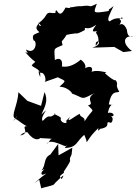

<svg xmlns="http://www.w3.org/2000/svg" viewBox="-20 -763 745 1043"><path d="M339 -106C354 -84 301 -96 311 -122C305 -134 257 -147 281 -145C240 -110 257 -154 212 -106C192 -127 265 -199 205 -141C229 -192 241 -220 222 -263L203 -188L129 -215L80 -262C76 -189 37 -134 62 -119C87 -149 64 -115 51 -107C66 -131 74 -105 126 -77C90 -80 148 -38 90 -27C109 -48 132 -46 130 -43C160 0 203 13 215 -47C174 -4 184 -16 262 -9C244 -2 254 8 234 18C257 -15 334 39 343 31C331 33 361 14 331 41C404 39 392 3 444 -35C424 -47 457 1 448 7C459 10 455 -11 515 -68C515 -68 506 -40 524 -63C594 -74 540 -109 582 -96C591 -96 601 -132 577 -131C614 -128 594 -159 566 -149C579 -219 613 -185 571 -196C585 -271 607 -258 628 -264C600 -315 628 -295 609 -327C600 -324 578 -340 549 -366C530 -348 542 -364 558 -370C562 -368 499 -388 472 -370C480 -362 502 -436 414 -376C444 -377 461 -407 419 -439C373 -401 342 -398 316 -402C323 -437 305 -453 278 -437C275 -507 267 -494 320 -518C312 -552 313 -524 344 -578C316 -565 350 -578 393 -582C395 -589 380 -566 441 -600C439 -629 447 -588 503 -629C453 -562 525 -613 500 -583C503 -589 532 -538 500 -516C496 -561 553 -526 481 -504L601 -508L650 -480L697 -486C647 -522 643 -569 705 -567C659 -555 678 -609 662 -604C683 -569 659 -651 629 -628C654 -667 609 -650 643 -669C658 -648 624 -682 576 -647C556 -652 578 -690 597 -730C557 -697 582 -727 569 -703C478 -688 489 -693 506 -743C446 -713 494 -743 409 -727C446 -715 445 -740 372 -724C347 -724 374 -715 337 -722C334 -724 312 -658 288 -707C269 -701 304 -686 248 -694C224 -688 240 -676 190 -637C220 -613 182 -617 191 -646C193 -627 159 -617 194 -588C171 -576 150 -579 162 -544C186 -540 173 -462 122 -494C126 -466 163 -465 117 -480C183 -402 181 -444 152 -408C166 -390 205 -391 198 -345C178 -393 202 -374 199 -366C223 -377 236 -319 220 -317C315 -351 319 -347 278 -352C336 -318 348 -333 303 -292C358 -290 382 -243 368 -256C442 -230 414 -216 494 -258C437 -223 500 -199 458 -191C498 -148 486 -180 439 -103C445 -130 411 -125 414 -145C384 -132 333 -85 361 -129ZM193 213 204 260 217 256C283 239 266 245 283 227C327 185 332 181 316 209C285 190 338 179 326 170C389 77 342 129 369 76L373 39L298 81L296 19L253 77C215 94 230 137 205 163C249 141 186 174 211 187C249 175 235 170 166 233Z"/></svg>

Font: Asimov Aggro
Style: It
Weight: 500
Designer: Google
Version: Version 2.000980; 2014